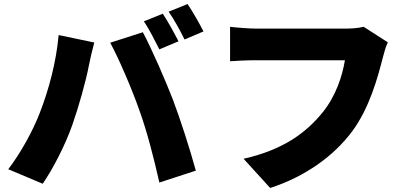

<svg xmlns="http://www.w3.org/2000/svg" viewBox="-20 -876 2040 953"><path d="M788 -808 694 -770C721 -731 750 -672 771 -631L866 -671C848 -706 813 -771 788 -808ZM911 -856 817 -818C844 -780 876 -721 896 -680L990 -720C973 -754 937 -818 911 -856ZM178 -317C143 -226 83 -117 21 -36L192 36C242 -36 304 -156 339 -256C370 -344 407 -475 421 -550C425 -573 439 -633 448 -665L271 -702C259 -568 223 -433 178 -317ZM672 -328C711 -219 742 -98 771 30L952 -29C924 -133 871 -296 838 -382C803 -473 732 -636 689 -716L527 -664C569 -587 635 -434 672 -328Z M1905 -666 1785 -743C1754 -735 1715 -734 1693 -734C1631 -734 1337 -734 1252 -734C1219 -734 1153 -739 1122 -743V-572C1148 -574 1203 -577 1252 -577C1337 -577 1630 -577 1692 -577C1679 -497 1646 -398 1582 -319C1503 -221 1390 -133 1189 -88L1321 57C1497 0 1638 -103 1728 -224C1814 -340 1855 -492 1879 -586C1885 -608 1894 -644 1905 -666Z"/></svg>

Font: ChiuKong Gothic MN Heavy
Style: Regular
Weight: 900
Designer: Ryoko NISHIZUKA 西塚涼子 (kana, bopomofo & ideographs); Paul D. Hunt (Latin, Greek & Cyrillic); Sandoll Communications 산돌커뮤니
Foundry: Adobe
Version: Version 1.300